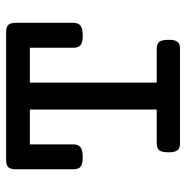

<svg xmlns="http://www.w3.org/2000/svg" viewBox="-10 -610 620 640"><g transform="rotate(-90 300.0 -290.0)"><path d="M254.9 -500.5H138.7V-355.5Q138.7 -338.9 128.9 -331.5Q119.1 -324.2 96.2 -324.2Q73.2 -324.2 64.5 -331.3Q55.7 -338.4 55.7 -355.5V-546.9Q55.7 -564.9 62.7 -572.3Q69.8 -579.6 86.9 -579.6H512.7Q529.8 -579.6 536.9 -572.3Q543.9 -564.9 543.9 -546.9V-355.5Q543.9 -338.9 534.2 -331.5Q524.4 -324.2 501.5 -324.2Q478.5 -324.2 469.7 -331.3Q460.9 -338.4 460.9 -355.5V-500.5H344.7V-77.6H456.5Q473.6 -77.6 480.5 -69.3Q487.3 -60.5 487.3 -38.6Q487.3 -17.1 481.4 -9.8Q478 -4.4 471.9 -2.2Q465.8 0 456.5 0H143.1Q133.8 0 127.7 -2.2Q121.6 -4.4 118.2 -9.8Q112.3 -18.1 112.3 -38.6Q112.3 -59.6 118.7 -68.8Q125.5 -77.6 143.1 -77.6H254.9Z"/></g></svg>

Font: Courier Prime Medium
Style: Regular
Weight: 500
Designer: Alan Dague-Greene
Foundry: Quote-Unquote Apps
Version: Version 1.202